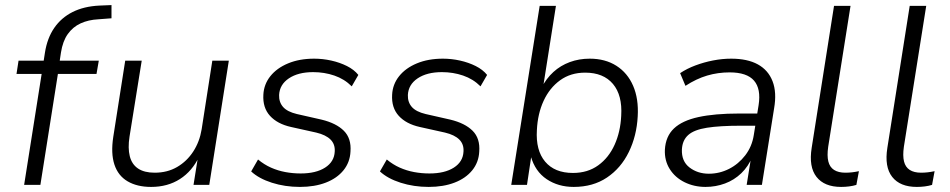

<svg xmlns="http://www.w3.org/2000/svg" viewBox="-20 -728 3740 756"><path d="M75 0 144 -437H45L53 -489H164L150 -476L157 -521Q166 -578 193.5 -618Q221 -658 265.5 -680.5Q310 -703 371 -706L419 -708V-656L367 -652Q328 -650 297.5 -636Q267 -622 247 -594Q227 -566 220 -521L214 -481L207 -489H369L360 -437H208L139 0Z M575 8Q520 8 482.5 -14Q445 -36 430.5 -80Q416 -124 426 -189L473 -489H538L490 -190Q483 -145 491 -113Q499 -81 523.5 -64.5Q548 -48 589 -48Q639 -48 677.5 -70.5Q716 -93 741 -131.5Q766 -170 774 -219L816 -489H881L804 0H742L760 -113H765Q737 -54 688.5 -23Q640 8 575 8Z M1161 8Q1102 8 1050.5 -8.5Q999 -25 969 -53L996 -100Q1020 -80 1047 -68Q1074 -56 1103.5 -50.5Q1133 -45 1164 -45Q1224 -45 1260 -68Q1296 -91 1298 -131Q1300 -160 1281.5 -178.5Q1263 -197 1225 -206L1126 -228Q1072 -240 1043 -272Q1014 -304 1017 -355Q1019 -396 1044.5 -428Q1070 -460 1114.5 -478.5Q1159 -497 1217 -497Q1251 -497 1284.5 -489.5Q1318 -482 1346 -468Q1374 -454 1391 -433L1365 -388Q1336 -417 1296.5 -430.5Q1257 -444 1213 -444Q1154 -444 1117.5 -419.5Q1081 -395 1079 -354Q1078 -326 1094.5 -307Q1111 -288 1149 -279L1246 -257Q1304 -243 1334 -213Q1364 -183 1360 -131Q1358 -89 1332.5 -57.5Q1307 -26 1263 -9Q1219 8 1161 8Z M1668 8Q1609 8 1557.5 -8.5Q1506 -25 1476 -53L1503 -100Q1527 -80 1554 -68Q1581 -56 1610.5 -50.5Q1640 -45 1671 -45Q1731 -45 1767 -68Q1803 -91 1805 -131Q1807 -160 1788.5 -178.5Q1770 -197 1732 -206L1633 -228Q1579 -240 1550 -272Q1521 -304 1524 -355Q1526 -396 1551.5 -428Q1577 -460 1621.5 -478.5Q1666 -497 1724 -497Q1758 -497 1791.5 -489.5Q1825 -482 1853 -468Q1881 -454 1898 -433L1872 -388Q1843 -417 1803.5 -430.5Q1764 -444 1720 -444Q1661 -444 1624.5 -419.5Q1588 -395 1586 -354Q1585 -326 1601.5 -307Q1618 -288 1656 -279L1753 -257Q1811 -243 1841 -213Q1871 -183 1867 -131Q1865 -89 1839.5 -57.5Q1814 -26 1770 -9Q1726 8 1668 8Z M2239 8Q2178 8 2132.5 -22.5Q2087 -53 2070 -113H2072L2055 0H1993L2105 -705H2169L2118 -382H2112Q2131 -419 2159 -444.5Q2187 -470 2223.5 -483.5Q2260 -497 2302 -497Q2363 -497 2407 -469Q2451 -441 2473 -390Q2495 -339 2491 -270Q2487 -193 2456 -129.5Q2425 -66 2370 -29Q2315 8 2239 8ZM2236 -47Q2294 -47 2335.5 -77Q2377 -107 2400 -158Q2423 -209 2426 -272Q2431 -353 2393.5 -397.5Q2356 -442 2284 -442Q2227 -442 2185.5 -412Q2144 -382 2120.5 -331Q2097 -280 2094 -216Q2089 -136 2126.5 -91.5Q2164 -47 2236 -47Z M2758 8Q2713 8 2675.5 -10.5Q2638 -29 2617 -62.5Q2596 -96 2598 -139Q2601 -191 2633.5 -222Q2666 -253 2730 -267Q2794 -281 2890 -281H2973L2965 -233H2898Q2814 -233 2763.5 -225Q2713 -217 2690 -196.5Q2667 -176 2665 -140Q2663 -93 2695 -68.5Q2727 -44 2771 -44Q2813 -44 2850.5 -63Q2888 -82 2914.5 -116.5Q2941 -151 2948 -196L2967 -314Q2977 -378 2949 -410.5Q2921 -443 2853 -443Q2807 -443 2764.5 -430.5Q2722 -418 2679 -390L2658 -440Q2685 -458 2718.5 -470.5Q2752 -483 2788 -490Q2824 -497 2859 -497Q2923 -497 2964 -474.5Q3005 -452 3022 -408Q3039 -364 3028 -301L2980 0H2920L2938 -112H2943Q2927 -73 2899 -46Q2871 -19 2834.5 -5.5Q2798 8 2758 8Z M3292 8Q3226 8 3195 -31.5Q3164 -71 3176 -146L3264 -705H3329L3241 -150Q3236 -115 3241.5 -92.5Q3247 -70 3264 -59Q3281 -48 3309 -48Q3322 -48 3335 -49.5Q3348 -51 3362 -54L3352 0Q3339 4 3323.5 6Q3308 8 3292 8Z M3590 8Q3524 8 3493 -31.5Q3462 -71 3474 -146L3562 -705H3627L3539 -150Q3534 -115 3539.5 -92.5Q3545 -70 3562 -59Q3579 -48 3607 -48Q3620 -48 3633 -49.5Q3646 -51 3660 -54L3650 0Q3637 4 3621.5 6Q3606 8 3590 8Z"/></svg>

Font: Nunito Sans 10pt Light
Style: Italic
Weight: 300
Italic angle: -9°
Designer: Vernon Adams
Foundry: Vernon Adams
Version: Version 3.101;gftools[0.9.27]